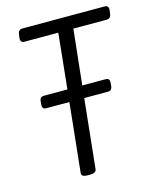

<svg xmlns="http://www.w3.org/2000/svg" viewBox="-107 -773 686 849"><g transform="rotate(-15 235.5 -349.0)"><path d="M188 2Q159 2 161 -16L194 -332H88Q69 -332 71 -354L72 -365Q73 -379 78 -383.5Q83 -388 93 -388H200L226 -641H71Q52 -641 54 -663L56 -677Q58 -700 78 -700H454Q473 -700 471 -678L469 -664Q467 -641 448 -641H295L268 -388H375Q394 -388 392 -367L391 -355Q390 -342 385 -337Q380 -332 370 -332H262L229 -16Q228 2 199 2Z"/></g></svg>

Font: Asap Condensed Condensed Light
Style: Italic
Weight: 300
Width: 3
Italic angle: -6°
Designer: Pablo Cosgaya
Foundry: Omnibus-Type
Version: Version 3.001; ttfautohint (v1.8.4.7-5d5b)